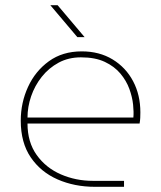

<svg xmlns="http://www.w3.org/2000/svg" viewBox="-20 -720 621 740"><path d="M346 0Q267 0 202 -28.5Q137 -57 98.5 -113.5Q60 -170 60 -255Q60 -324 88 -385Q116 -446 168.5 -484Q221 -522 295 -522Q363 -522 414 -491Q465 -460 493 -407Q521 -354 521 -287Q521 -276 520.5 -265.5Q520 -255 518 -244H86Q86 -172 121.5 -122.5Q157 -73 214.5 -48Q272 -23 338 -23H458V0ZM86 -267H494Q496 -287 493 -316.5Q490 -346 478.5 -377.5Q467 -409 444 -436.5Q421 -464 384 -481.5Q347 -499 292 -499Q244 -499 206 -478.5Q168 -458 141 -424Q114 -390 100 -349Q86 -308 86 -267ZM278 -577 174 -700H202L306 -577Z"/></svg>

Font: MuseoModerno SemiBold Thin
Style: Regular
Weight: 250
Version: Version 1.001